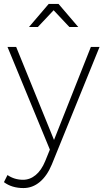

<svg xmlns="http://www.w3.org/2000/svg" viewBox="-30 -759 525 974"><path d="M89 195Q30 195 -10 165L8 129Q43 153 87 153Q122 153 151 129Q180 105 199 59L223 0L8 -521H52L244 -49L431 -521H475L233 75Q209 133 172 164Q135 195 89 195ZM367 -622H322L242 -707L162 -622H117L217 -739H267Z"/></svg>

Font: Argentum Sans ExtraLight
Style: Regular
Weight: 275
Designer: Julieta Ulanovsky (Modified by Cristiano Sobral)
Foundry: Julieta Ulanovsky
Version: Version 1.000; ttfautohint (v1.5.65-e2d9)